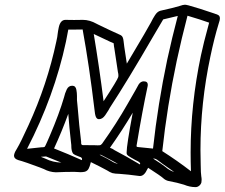

<svg xmlns="http://www.w3.org/2000/svg" viewBox="-20 -765 948 810"><path d="M417 -337.9Q476.6 -429.2 479 -440.4Q479.5 -443.8 479.5 -447.3Q479.5 -453.6 477.5 -460.9L462.4 -561Q460.9 -566.9 459.5 -582.5L446.8 -587.9Q410.6 -604.5 375.5 -621.6Q398.9 -481 417 -337.9ZM785.6 -42.5Q784.2 -82 784.2 -122.1Q784.2 -325.2 827.6 -530.8Q840.3 -589.4 856.4 -647L862.3 -669.4Q827.1 -682.1 771 -698.7Q746.1 -603.5 725.6 -508.3Q685.1 -317.4 664.6 -127.4Q727.5 -87.4 785.6 -42.5ZM714.8 -39.6Q689.9 -57.6 664.6 -74.7L655.8 -81.5Q640.6 -94.2 632.3 -95.7L625.5 -96.2Q665 -71.3 678.2 -60.5Q695.3 -45.4 714.8 -39.6ZM94.2 -137.2Q124 -140.6 154.3 -143.6Q164.6 -143.6 167.5 -145Q170.4 -146.5 178.7 -166L190.4 -192.9Q230 -285.6 250 -354Q253.9 -371.6 261.5 -387.5Q269 -403.3 284.7 -403.3Q299.3 -403.3 302.2 -386.2Q304.7 -373 304.7 -359.9V-342.8L307.6 -313Q314 -232.9 322.3 -167V-161.1Q322.8 -152.8 329.6 -152.8H331.5Q376 -152.8 381.1 -152.3Q386.2 -151.9 392.1 -151.9Q394.5 -151.9 400.4 -152.3Q406.2 -152.8 410.6 -158.7Q471.2 -243.7 518.1 -326.2Q560.5 -399.4 564.9 -408.7Q573.7 -421.9 586.4 -421.9Q603.5 -421.9 603.5 -407.2Q603.5 -404.8 603 -402.3Q579.6 -292.5 557.6 -159.2L556.2 -151.4V-148.9Q556.2 -147.9 556.6 -146.5Q557.1 -145 563.5 -144.5L625.5 -138.2Q646 -325.7 685.5 -513.2Q705.6 -605.5 730 -697.8Q699.2 -689.9 668.5 -683.1L629.4 -616.7Q519.5 -426.8 443.4 -310.5L437.5 -299.8Q431.2 -289.1 423.8 -278.8Q412.1 -262.2 397.5 -262.2Q388.7 -262.2 384.5 -272Q380.4 -281.7 378.4 -304.2Q356.4 -488.3 328.6 -640.6Q308.6 -640.1 288.1 -640.1H268.1Q263.7 -614.7 258.3 -589.4Q209 -358.9 94.2 -137.2ZM457 -134.8Q514.6 -104.5 570.3 -71.3L571.3 -73.7V-74.7Q571.3 -80.6 556.2 -87.4Q552.7 -88.9 550.3 -90.3L532.2 -100.6Q518.1 -108.4 515.1 -114.3Q514.2 -115.7 514.2 -122.1Q514.2 -151.9 540 -289.6Q495.1 -213.9 443.8 -141.6Q445.3 -141.6 454.1 -137.2L463.4 -131.8Q462.9 -131.8 457 -134.8ZM404.8 -111.8H400.4Q439 -92.8 449.2 -85.9Q462.9 -76.7 477.5 -73.7Q455.6 -86.4 405.8 -111.8L404.8 -111.3ZM325.2 -89.4 325.7 -90.8 326.2 -93.3Q326.2 -101.1 315.9 -103.5Q294.9 -110.8 288.1 -117.2Q280.8 -127.9 280.8 -149.9V-152.8L279.3 -166Q272.5 -225.1 268.1 -284.7Q241.2 -210.9 208 -138.7Q267.6 -115.2 325.2 -89.4ZM238.8 -79.1 174.3 -105 152.3 -103.5 171.4 -95.7Q202.6 -80.1 238.8 -79.1ZM805.2 24.4Q780.8 24.4 756.3 14.2Q730.5 5.9 688.5 -2Q676.8 -5.4 668 -13.7Q659.2 -22 605 -57.1L601.6 -51.3Q588.4 -22.5 570.8 -22.5H568.4Q518.6 -29.3 482.4 -31.7Q467.3 -31.7 454.1 -34.7Q442.9 -38.6 432.1 -45.9Q402.8 -62 363.3 -81.1Q362.3 -77.6 361.3 -73.7Q358.9 -63.5 354 -53.7Q349.1 -43.9 337.9 -40.5Q329.1 -38.6 319.8 -38.6Q313.5 -38.6 306.6 -39.3Q299.8 -40 293.5 -40Q254.4 -40 215.3 -38.1Q188.5 -39.1 165 -51.8Q155.8 -55.7 147.9 -58.6Q81.5 -83 73 -85Q64.5 -86.9 56.6 -89.8Q39.1 -95.7 39.1 -107.9Q39.1 -109.9 39.6 -112.3Q42 -124 52.2 -139.2Q66.9 -163.6 99.6 -235.4Q179.2 -408.2 217.8 -590.8Q222.7 -612.3 223.1 -621.1Q224.6 -633.8 228 -649.9Q234.9 -681.2 256.3 -681.2L292.5 -680.7L329.6 -681.2Q358.4 -681.2 387.7 -664.6L393.6 -661.6Q442.4 -637.7 489.3 -616.7L489.7 -616.2Q499.5 -612.3 501.5 -590.3Q501.5 -584 513.2 -508.8L515.1 -496.6Q609.9 -655.8 617.2 -671.1Q624.5 -686.5 634.3 -701.4Q644 -716.3 656.7 -719.7Q712.4 -731.9 737.3 -739.7Q752.9 -745.1 760.3 -745.1Q764.2 -745.1 775.9 -742.2L823.7 -728Q854.5 -718.3 884.3 -708L888.2 -706.5Q896 -704.6 901.9 -700.7Q907.7 -696.8 907.7 -687.5Q907.7 -684.1 906.7 -679.2Q904.8 -671.4 901.9 -663.1Q884.3 -606 867.7 -527.3Q825.7 -330.1 825.7 -132.8Q825.7 -101.6 826.7 -69.8Q827.1 -33.2 829.1 -21.5Q830.6 -13.7 830.6 -6.8Q830.6 -1 829.6 4.9Q827.1 13.2 820.1 18.8Q813 24.4 805.2 24.4Z"/></svg>

Font: Third Street
Style: Regular
Weight: 400
Designer: GGBotNet
Foundry: GGBotNet
Version: 0.90